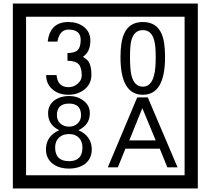

<svg xmlns="http://www.w3.org/2000/svg" viewBox="-20 -980 1195 1090"><path d="M1103 90H53V-960H1103ZM1028 15V-885H128V15ZM499 -556Q499 -504 460.5 -473Q422 -442 369 -442Q314 -442 280 -471Q242 -502 242 -554H301Q307 -485 370 -485Q398 -485 421 -504.5Q444 -524 444 -552Q444 -597 426 -616Q408 -635 363 -635V-679Q405 -679 421.5 -696Q438 -713 438 -754Q438 -812 369 -812Q318 -812 306 -744H251Q264 -855 368 -855Q419 -855 454 -829Q493 -800 493 -750Q493 -685 451 -658Q475 -642 483 -630Q499 -605 499 -556ZM917 -656Q917 -442 791 -442Q664 -442 664 -656Q664 -744 685 -789Q714 -855 791 -855Q868 -855 897 -789Q917 -745 917 -656ZM864 -656Q864 -723 855 -752Q840 -809 791 -809Q742 -809 726 -752Q718 -723 718 -656Q718 -587 726 -553Q742 -488 791 -488Q839 -488 855 -554Q864 -587 864 -656ZM501 -132Q501 -79 462 -49Q426 -23 372 -23Q317 -23 281 -49Q241 -79 241 -132Q241 -207 316 -241Q253 -271 253 -337Q253 -384 290 -411Q324 -435 372 -435Q419 -435 452 -410Q490 -383 490 -337Q490 -271 425 -241Q501 -207 501 -132ZM440 -326Q440 -392 372 -392Q303 -392 303 -326Q303 -297 322.5 -279Q342 -261 372 -261Q401 -261 420.5 -279Q440 -297 440 -326ZM448 -143Q448 -178 427.5 -198.5Q407 -219 372 -219Q336 -219 314.5 -198.5Q293 -178 293 -143Q293 -65 372 -65Q448 -65 448 -143ZM988 -30H930L887 -136H692L649 -30H592L759 -427H819ZM864 -183 788 -366 714 -183Z"/></svg>

Font: Unicode BMP Fallback SIL
Style: Regular
Weight: 400
Foundry: NRSI, SIL International
Version: Version 5.1 Based on Unicode 5.1